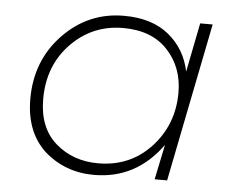

<svg xmlns="http://www.w3.org/2000/svg" viewBox="-43 -575 774 628"><g transform="rotate(5 343.5 -260.5)"><path d="M287 3Q192 3 124 -57Q58 -118 58 -227Q58 -353 140.5 -438.5Q223 -524 340 -524Q432 -524 487.5 -478.5Q543 -433 558 -360L590 -521H631L527 0H486L510 -115Q425 3 287 3ZM297 -36Q402 -36 470.5 -110Q539 -184 539 -289Q539 -372 487 -428Q435 -484 341 -484Q240 -484 170 -412Q100 -340 100 -230Q100 -136 157 -86Q214 -36 297 -36Z"/></g></svg>

Font: Argentum Sans ExtraLight
Style: Italic
Weight: 200
Italic angle: -11°
Designer: Julieta Ulanovsky (font), Cristiano Sobral (main changes and remaster)
Foundry: Julieta Ulanovsky (font), Cristiano Sobral (main changes and remaster)
Version: Version 2.007;June 15, 2022;FontCreator 14.0.0.2814 64-bit; 